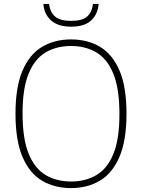

<svg xmlns="http://www.w3.org/2000/svg" viewBox="-20 -950 724 979"><path d="M342 9Q257.5 9 193.8 -29Q130 -67 94.5 -150.5Q59 -234 59 -370Q59 -506.5 94.8 -589.8Q130.5 -673 194.2 -711Q258 -749 342 -749Q427 -749 490.5 -711Q554 -673 589.5 -589.8Q625 -506.5 625 -370Q625 -234 589.2 -150.5Q553.5 -67 489.8 -29Q426 9 342 9ZM342 -24.5Q415.5 -24.5 471.2 -57Q527 -89.5 558 -164.8Q589 -240 589 -368Q589 -498 558 -574Q527 -650 471.2 -682.8Q415.5 -715.5 342 -715.5Q268.5 -715.5 213 -683Q157.5 -650.5 126.2 -575.2Q95 -500 95 -372Q95 -242 126.2 -166Q157.5 -90 213 -57.2Q268.5 -24.5 342 -24.5ZM343 -814Q276 -814 240.8 -845.5Q205.5 -877 201 -930H230Q235.5 -887.5 261 -865.5Q286.5 -843.5 343 -843.5Q399.5 -843.5 424.2 -865.5Q449 -887.5 454 -930H483Q478.5 -876.5 444.2 -845.2Q410 -814 343 -814Z"/></svg>

Font: Encode Sans Th
Style: Regular
Weight: 100
Designer: Multiple Designers
Foundry: Impallari Type
Version: Version 3.002; ttfautohint (v1.8.3) -l 8 -r 50 -G 200 -x 14 